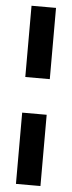

<svg xmlns="http://www.w3.org/2000/svg" viewBox="-56 -719 322 859"><g transform="rotate(5 105.0 -290.0)"><path d="M160 -370H50V-690H160ZM160 110H50V-210H160Z"/></g></svg>

Font: Red Rose Bold
Style: Regular
Weight: 700
Designer: jaikishan Patel
Version: Version 1.000